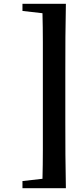

<svg xmlns="http://www.w3.org/2000/svg" viewBox="-20 -826 435 1017"><path d="M205 121Q207 46 207 -30.5Q207 -107 207 -183V-452Q207 -527 207 -603.5Q207 -680 205 -756L99 -768V-806H329Q327 -720 326.5 -630.5Q326 -541 326 -452V-183Q326 -95 326.5 -6.5Q327 82 329 171H99V133Z"/></svg>

Font: Noto Serif Oriya
Style: Bold
Weight: 700
Designer: David Williams
Foundry: Google LLC, David Williams
Version: Version 1.051; ttfautohint (v1.8.4.7-5d5b)